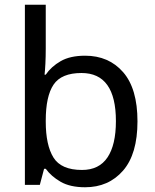

<svg xmlns="http://www.w3.org/2000/svg" viewBox="-20 -780 655 810"><path d="M173 -575Q173 -541 171.5 -511.5Q170 -482 168 -465H173Q196 -499 236 -522Q276 -545 339 -545Q439 -545 499.5 -475.5Q560 -406 560 -268Q560 -130 499 -60Q438 10 339 10Q276 10 236 -13Q196 -36 173 -68H166L148 0H85V-760H173ZM324 -472Q239 -472 206 -423Q173 -374 173 -271V-267Q173 -168 205.5 -115.5Q238 -63 326 -63Q398 -63 433.5 -116Q469 -169 469 -269Q469 -472 324 -472Z"/></svg>

Font: Noto Sans Old Turkic
Style: Regular
Weight: 400
Designer: Monotype Design Team
Foundry: Monotype Imaging Inc.
Version: Version 2.003; ttfautohint (v1.8.4.7-5d5b)